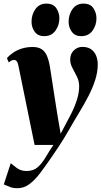

<svg xmlns="http://www.w3.org/2000/svg" viewBox="-44 -774 548 1038"><path d="M55 -421.5Q51.5 -437.5 45.8 -443.8Q40 -450 33 -450Q25 -450 18.5 -446.8Q12 -443.5 3.5 -436.5L-6.5 -459.5Q8.5 -477 29 -490.5Q49.5 -504 75.5 -512Q101.5 -520 133 -520Q162.5 -520 180.8 -508.2Q199 -496.5 209.2 -473.2Q219.5 -450 225.5 -415Q229 -395 234.2 -359.8Q239.5 -324.5 246 -282.8Q252.5 -241 258.8 -201Q265 -161 270 -131.5L284 -51L339 -155.5Q350.5 -178 359 -198.8Q367.5 -219.5 373.2 -238.8Q379 -258 381.5 -275.8Q384 -293.5 384 -309Q383.5 -336.5 371.5 -360.5Q359.5 -384.5 347.5 -406.8Q335.5 -429 335.5 -452Q335.5 -482.5 355 -501.5Q374.5 -520.5 401 -520.5Q432 -520.5 450.2 -506.5Q468.5 -492.5 476.5 -471Q484.5 -449.5 484.5 -426Q484.5 -385.5 471 -342.8Q457.5 -300 434.8 -255.8Q412 -211.5 384.5 -166.5Q367.5 -138.5 354.5 -116.2Q341.5 -94 330 -73.8Q318.5 -53.5 305 -31.5Q291.5 -9.5 273.8 18Q256 45.5 230 82.5Q199.5 127 171.5 163.8Q143.5 200.5 114.2 222Q85 243.5 50 243.5Q27 243.5 10.8 237.2Q-5.5 231 -23.5 223L14 108.5Q24 116.5 46 133.5Q68 150.5 99.5 150.5Q136.5 150.5 159.8 130Q183 109.5 202 77.2Q221 45 244.5 9.5H143ZM194.5 -578.5Q161 -578.5 143.8 -602.2Q126.5 -626 126.5 -656.5Q126.5 -696 147.8 -725.2Q169 -754.5 206.5 -754.5Q244.5 -754.5 260.8 -729.2Q277 -704 277 -675Q277 -638 255.8 -608.2Q234.5 -578.5 194.5 -578.5ZM395 -578.5Q361.5 -578.5 344.2 -602.2Q327 -626 327 -656.5Q327 -696 348.2 -725.2Q369.5 -754.5 407 -754.5Q445 -754.5 461.2 -729.2Q477.5 -704 477.5 -675Q477.5 -638 456.2 -608.2Q435 -578.5 395 -578.5Z"/></svg>

Font: Merriweather 144pt Black
Style: Italic
Weight: 900
Italic angle: -7.8°
Version: Version 2.101